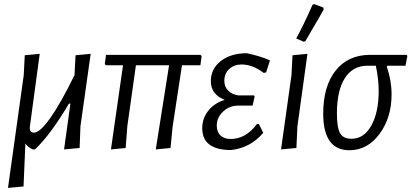

<svg xmlns="http://www.w3.org/2000/svg" viewBox="-20 -726 2010 938"><path d="M126 -108Q122 -78 146 -78Q175 -78 226 -150Q277 -222 344 -359L349 -456L423 -463L373 -109L369 -3L293 4L324 -220H317Q227 -68 151 4H140Q117 -6 104 -25L95 185L19 192L96 -359L101 -456L174 -463Z M522 4 581 -407H497L492 -413L498 -458H959L965 -452L959 -407H869L823 -105L813 -3L741 4L806 -407H644L602 -109L594 -3Z M1109 7Q968 7 968 -100Q968 -148 998 -185.5Q1028 -223 1078 -238Q1010 -265 1010 -329Q1010 -390 1059 -428Q1108 -466 1186 -466Q1252 -452 1299 -431L1280 -372L1268 -370Q1214 -411 1160 -411Q1124 -411 1100 -389Q1076 -367 1076 -331Q1076 -303 1094 -284Q1112 -265 1144 -260H1221L1224 -254L1214 -210H1143Q1101 -210 1070 -181Q1039 -152 1039 -113Q1039 -81 1057.5 -64Q1076 -47 1107 -47Q1181 -47 1235 -120H1245L1266 -77Q1204 -4 1109 7Z M1507 -703 1515 -706 1560 -689 1561 -679Q1548 -655 1533 -629.5Q1518 -604 1500 -573.5Q1482 -543 1472 -525L1464 -522L1427 -538Q1463 -603 1507 -703ZM1482 -463 1433 -109 1428 -3 1353 4 1404 -359 1409 -456Z M1687 8Q1559 8 1559 -171Q1559 -305 1620 -381.5Q1681 -458 1788 -458H1967L1970 -452L1961 -405H1872L1870 -399Q1893 -332 1893 -265Q1893 -151 1834 -71.5Q1775 8 1687 8ZM1697 -48Q1758 -48 1794 -112.5Q1830 -177 1830 -281Q1830 -341 1816 -405H1775Q1704 -405 1665 -344.5Q1626 -284 1626 -172Q1626 -102 1641.5 -75Q1657 -48 1697 -48Z"/></svg>

Font: Alegreya Sans
Style: Italic
Weight: 400
Italic angle: -7°
Designer: Juan Pablo del Peral
Foundry: Huerta Tipografica
Version: Version 2.007